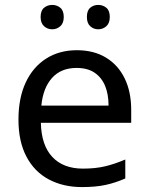

<svg xmlns="http://www.w3.org/2000/svg" viewBox="-20 -750 604 780"><path d="M292 -546Q361 -546 410.5 -516Q460 -486 486.5 -431.5Q513 -377 513 -304V-251H146Q148 -160 192.5 -112.5Q237 -65 317 -65Q368 -65 407.5 -74.5Q447 -84 489 -102V-25Q448 -7 408 1.5Q368 10 313 10Q237 10 178.5 -21Q120 -52 87.5 -113.5Q55 -175 55 -264Q55 -352 84.5 -415Q114 -478 167.5 -512Q221 -546 292 -546ZM291 -474Q228 -474 191.5 -433.5Q155 -393 148 -321H421Q421 -367 407 -401Q393 -435 364.5 -454.5Q336 -474 291 -474ZM145 -681Q145 -707 159 -718.5Q173 -730 192 -730Q211 -730 225 -718.5Q239 -707 239 -681Q239 -656 225 -643.5Q211 -631 192 -631Q173 -631 159 -643.5Q145 -656 145 -681ZM333 -681Q333 -707 346.5 -718.5Q360 -730 379 -730Q398 -730 412 -718.5Q426 -707 426 -681Q426 -656 412 -643.5Q398 -631 379 -631Q360 -631 346.5 -643.5Q333 -656 333 -681Z"/></svg>

Font: Noto Sans Gujarati
Style: Regular
Weight: 400
Designer: Jelle Bosma - Monotype Design Team, Universal Thirst
Foundry: Monotype Imaging Inc.
Version: Version 2.102